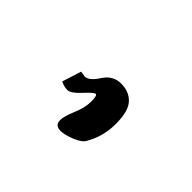

<svg xmlns="http://www.w3.org/2000/svg" viewBox="-28 -135 387 387"><g transform="rotate(-45 165.0 58.5)"><path d="M179 3 177 15Q177 27 198 40.5Q219 54 219 77Q219 100 204.5 113.5Q190 127 154 127Q118 127 89 110Q80 106 72.5 88Q65 70 65 58Q65 42 80 42Q91 42 112 51Q133 60 150.5 60Q168 60 168 55.5Q168 51 150.5 35Q133 19 133 9.5Q133 0 138 -10Z"/></g></svg>

Font: Mrs Sheppards
Style: Regular
Weight: 400
Version: Version 1.000